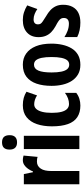

<svg xmlns="http://www.w3.org/2000/svg" viewBox="520 -1322 812 1892"><g transform="rotate(-90 926.0 -376.0)"><path d="M294 -557Q304 -557 314.5 -555.5Q325 -554 339 -550L326 -411Q317 -415 305.5 -416.5Q294 -418 280 -418Q257 -418 240 -408.5Q223 -399 210.5 -380.5Q198 -362 192.5 -336Q187 -310 187 -279V0H56V-547H157L175 -457H182Q193 -483 209 -506Q225 -529 246.5 -543Q268 -557 294 -557Z M534 -547V0H403V-547ZM469 -762Q506 -762 523 -743Q540 -724 540 -687Q540 -651 522 -632.5Q504 -614 469 -614Q434 -614 416 -632.5Q398 -651 398 -687Q398 -725 415.5 -743.5Q433 -762 469 -762Z M832 10Q764 10 718 -20Q672 -50 649.5 -112.5Q627 -175 627 -270Q627 -354 649 -418.5Q671 -483 717 -520Q763 -557 835 -557Q875 -557 907.5 -548Q940 -539 968 -521L932 -417Q910 -431 888 -438Q866 -445 844 -445Q817 -445 798.5 -425Q780 -405 770 -366.5Q760 -328 760 -271Q760 -215 769.5 -177.5Q779 -140 798.5 -121Q818 -102 847 -102Q875 -102 902.5 -112Q930 -122 957 -142V-31Q931 -10 898.5 0Q866 10 832 10Z M1442 -274Q1442 -218 1430.5 -166.5Q1419 -115 1394.5 -75Q1370 -35 1330 -12.5Q1290 10 1233 10Q1179 10 1140 -12.5Q1101 -35 1075.5 -74Q1050 -113 1038 -164.5Q1026 -216 1026 -274Q1026 -358 1047.5 -421.5Q1069 -485 1115 -521Q1161 -557 1235 -557Q1298 -557 1344.5 -524Q1391 -491 1416.5 -428.5Q1442 -366 1442 -274ZM1158 -273Q1158 -217 1166 -178Q1174 -139 1191 -119.5Q1208 -100 1234 -100Q1262 -100 1278 -119.5Q1294 -139 1302 -177.5Q1310 -216 1310 -274Q1310 -333 1302 -371Q1294 -409 1278 -428Q1262 -447 1234 -447Q1195 -447 1176.5 -404Q1158 -361 1158 -273Z M1825 -160Q1825 -105 1804 -66.5Q1783 -28 1744 -9Q1705 10 1650 10Q1611 10 1575 2.5Q1539 -5 1507 -21V-147Q1534 -129 1568.5 -116Q1603 -103 1639 -103Q1666 -103 1680.5 -115.5Q1695 -128 1695 -153Q1695 -167 1689.5 -179Q1684 -191 1666 -204Q1648 -217 1613 -235Q1579 -254 1555 -277.5Q1531 -301 1518.5 -332Q1506 -363 1506 -402Q1506 -474 1551 -515.5Q1596 -557 1674 -557Q1714 -557 1749 -546Q1784 -535 1819 -514L1783 -414Q1760 -430 1734 -440.5Q1708 -451 1681 -451Q1657 -451 1644.5 -440Q1632 -429 1632 -408Q1632 -394 1637.5 -383.5Q1643 -373 1661 -361Q1679 -349 1712 -328Q1746 -309 1771 -286Q1796 -263 1810.5 -232.5Q1825 -202 1825 -160Z"/></g></svg>

Font: Noto Sans Khmer ExtraCondensed
Style: Bold
Weight: 700
Width: 2
Designer: Danh Hong and the Monotype Design Team
Foundry: Monotype Imaging Inc.
Version: Version 2.004